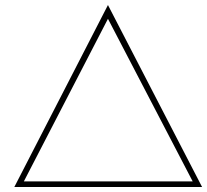

<svg xmlns="http://www.w3.org/2000/svg" viewBox="-20 -743 823 763"><path d="M37 0 409 -723 783 0ZM68 -9 60 -22H759L752 -10L405 -676H413Z"/></svg>

Font: Lexend Exa Thin
Style: Regular
Weight: 250
Designer: Bonnie Shaver-Troup, Thomas Jockin
Foundry: Lexend
Version: Version 1.007